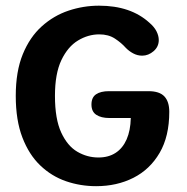

<svg xmlns="http://www.w3.org/2000/svg" viewBox="-20 -645 659 676"><path d="M318.5 10.5Q263 10.5 212.2 -7Q161.5 -24.5 121.8 -62.5Q82 -100.5 58.8 -161Q35.5 -221.5 35.5 -307.5Q35.5 -393.5 60.2 -454Q85 -514.5 127 -552.2Q169 -590 221.2 -607.5Q273.5 -625 328.5 -625Q384.5 -625 428.8 -610Q473 -595 506 -565Q523 -550.5 531 -534.8Q539 -519 539 -504Q539 -480.5 520.8 -464.8Q502.5 -449 480.5 -449Q464 -449 449 -457Q434 -465 422.5 -477Q407.5 -494 384.8 -509Q362 -524 329.5 -524Q290.5 -524 254.8 -502.5Q219 -481 196.2 -433.5Q173.5 -386 173.5 -307.5Q173.5 -226 195.5 -178.5Q217.5 -131 252.2 -110.8Q287 -90.5 326.5 -90.5Q362 -90.5 387 -106.8Q412 -123 425.8 -154.2Q439.5 -185.5 440.5 -229.5H365Q336 -229.5 319 -240.8Q302 -252 302 -277Q302 -302 318.2 -313Q334.5 -324 363.5 -324H503Q541.5 -324 558.8 -305.5Q576 -287 576 -251.5Q576 -165 542 -106.8Q508 -48.5 449.8 -19Q391.5 10.5 318.5 10.5Z"/></svg>

Font: Sono ExtraLight Monospace SemiBold
Style: Regular
Weight: 600
Version: Version 2.112